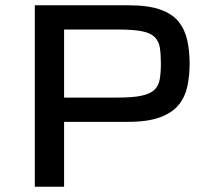

<svg xmlns="http://www.w3.org/2000/svg" viewBox="-20 -708 800 728"><path d="M112 0V-688H467Q541 -688 587 -672Q633 -656 657 -626Q681 -596 690 -555.5Q699 -515 699 -467Q699 -421 690.5 -381Q682 -341 658 -311Q634 -281 587.5 -263.5Q541 -246 465 -246H223V0ZM223 -338H426Q483 -338 516 -345Q549 -352 565 -367Q581 -382 585.5 -406.5Q590 -431 590 -467Q590 -503 586 -527.5Q582 -552 566.5 -567.5Q551 -583 518.5 -589.5Q486 -596 429 -596H223Z"/></svg>

Font: Saira Expanded Medium
Style: Regular
Weight: 500
Width: 7
Designer: Hector Gatti with collaboration of the Omnibus-Type team
Foundry: Omnibus-Type
Version: Version 1.100; ttfautohint (v1.8.3)